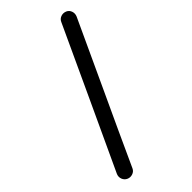

<svg xmlns="http://www.w3.org/2000/svg" viewBox="-194 -624 707 707"><g transform="rotate(-45 159.5 -270.5)"><path d="M302 -568Q313 -563 317 -551.5Q321 -540 316 -528Q254 -393 191 -258Q128 -123 66 13Q61 24 49 28Q37 32 26 27Q15 22 10.5 10.5Q6 -1 11 -13Q74 -148 136.5 -283Q199 -418 262 -554Q267 -565 278.5 -569Q290 -573 302 -568Z"/></g></svg>

Font: FRB American Cursive Guidelines
Style: Bold Italic
Weight: 700
Italic angle: -25°
Version: Version 2.0;Modular Font Editor K font №1